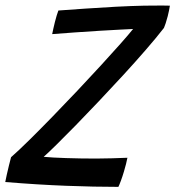

<svg xmlns="http://www.w3.org/2000/svg" viewBox="-32 -686 650 712"><path d="M407 7Q318.5 7 213.8 3Q109 -1 -12.5 -11Q-10.5 -21 -6.8 -38.5Q-3 -56 1.5 -73.8Q6 -91.5 9 -103Q37.5 -128 77.5 -167.5Q117.5 -207 163.2 -254Q209 -301 255 -349.8Q301 -398.5 342.2 -443.5Q383.5 -488.5 414.8 -523.8Q446 -559 461.5 -578.5Q448.5 -578 414.8 -576.2Q381 -574.5 336.5 -571.8Q292 -569 245.8 -565.8Q199.5 -562.5 161.5 -559.5Q163 -567.5 165.8 -579.8Q168.5 -592 171.5 -604Q178.5 -631.5 184.5 -647Q227 -650 283.2 -654Q339.5 -658 397.2 -661Q455 -664 502.5 -665Q510.5 -665 530 -665.2Q549.5 -665.5 569.2 -665.5Q589 -665.5 598 -665Q597 -658 594.8 -647Q592.5 -636 590 -626Q581.5 -594.5 576 -582.5Q548.5 -547 509.2 -501.8Q470 -456.5 425 -407.5Q380 -358.5 334.8 -310.8Q289.5 -263 248.8 -221.2Q208 -179.5 176.8 -148.8Q145.5 -118 130 -104.5Q159.5 -101.5 213.2 -99.8Q267 -98 324.5 -98Q354 -98 383.8 -99Q413.5 -100 440.5 -101Q437 -81.5 427.5 -49.5Q422.5 -32.5 416.5 -16.2Q410.5 0 407 7Z"/></svg>

Font: Grandstander
Style: Italic
Weight: 400
Italic angle: -15°
Designer: Tyler Finck
Foundry: Etcetera Type Co
Version: Version 1.200; ttfautohint (v1.8.3)